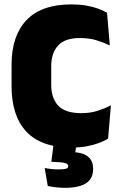

<svg xmlns="http://www.w3.org/2000/svg" viewBox="-20 -674 566 896"><path d="M315.5 14.5Q172.5 14.5 103.2 -59.5Q34 -133.5 34 -271V-372Q34 -507 103.8 -580.2Q173.5 -653.5 313.5 -653.5Q349.5 -653.5 379.8 -648.5Q410 -643.5 435 -634.8Q460 -626 479.5 -614.5L492.5 -462Q463.5 -476 429.8 -486.2Q396 -496.5 352.5 -496.5Q283 -496.5 251 -461.5Q219 -426.5 219 -364V-278.5Q219 -216.5 251.5 -181.2Q284 -146 359.5 -146Q401.5 -146 435 -156.8Q468.5 -167.5 497.5 -182.5L484.5 -27Q465.5 -15.5 439.8 -6Q414 3.5 383 9Q352 14.5 315.5 14.5ZM232 -16H339.5L326 71L259.5 37Q271.5 36 283 35.8Q294.5 35.5 306 35.5Q362.5 35.5 388.5 55.2Q414.5 75 414.5 112V115Q414.5 160 381.5 181.2Q348.5 202.5 284 202.5Q261 202.5 240.2 200Q219.5 197.5 203 194L188.5 110Q203.5 113 220 114.8Q236.5 116.5 251 116.5Q276 116.5 287.2 113.5Q298.5 110.5 298.5 101.5V100.5Q298.5 91 283.5 86.8Q268.5 82.5 221.5 81Q221 81 220.5 81Q220 81 219.5 81Z"/></svg>

Font: Anek Kannada Medium ExtraBold
Style: Regular
Weight: 800
Version: Version 1.003